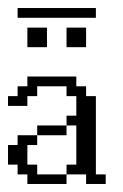

<svg xmlns="http://www.w3.org/2000/svg" viewBox="-20 -459 308 479"><path d="M48.3 0V-23.9H23.9V-48.3H0V-97.2H23.9V-121.6H72.8V-97.2H48.3V-48.3H72.8V-23.9H146V0ZM72.8 -121.6V-146H146V-121.6ZM194.8 0V-23.9H146V-48.3H170.4V-146H146V-170.4H170.4V-219.2H146V-243.7H72.8V-219.2H48.3V-194.8H0V-219.2H23.9V-243.7H48.3V-268.1H170.4V-243.7H194.8V-219.2H219.2V-23.9H243.7V0ZM48.3 -341.3V-390.1H97.2V-341.3ZM146 -341.3V-390.1H194.8V-341.3ZM23.9 -414.6V-439H219.2V-414.6Z"/></svg>

Font: FS Mondwest Regular
Style: Regular
Weight: 400
Designer: NZWStudios2024
Foundry: https://fontstruct.com
Version: Version 1.0